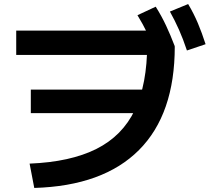

<svg xmlns="http://www.w3.org/2000/svg" viewBox="-20 -875 1040 947"><path d="M126 -68Q327 -76 455.5 -140.5Q584 -205 645 -332.5Q706 -460 706 -657L772 -604H60V-724H805L842 -645Q842 -312 665.5 -135Q489 42 149 52ZM132 -317V-433H752V-317ZM749 -610Q728 -667 706.5 -711.5Q685 -756 658 -800L748 -842Q777 -796 799 -749Q821 -702 842 -647ZM902 -626Q883 -683 863 -728Q843 -773 818 -818L908 -855Q936 -808 956 -760.5Q976 -713 994 -657Z"/></svg>

Font: M PLUS 2
Style: Bold
Weight: 700
Designer: Coji Morishita
Foundry: UNDERFOREST DESIGN
Version: Version 1.001